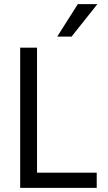

<svg xmlns="http://www.w3.org/2000/svg" viewBox="-20 -903 517 923"><path d="M445 0H77V-674H158V-73H445ZM324 -727H255L354 -883H448Z"/></svg>

Font: Hind Siliguri
Style: Regular
Weight: 400
Designer: Jyotish Sonowal
Foundry: Indian Type Foundry
Version: Version 1.000;PS 1.0;hotconv 1.0.86;makeotf.lib2.5.63406; tt